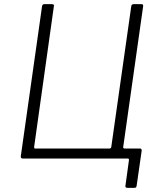

<svg xmlns="http://www.w3.org/2000/svg" viewBox="-20 -762 773 923"><path d="M89 0Q79 0 80 -11L182 -731Q183 -737 185.5 -739.5Q188 -742 193 -742H229Q242 -742 239 -732L144 -55Q144 -48 149 -48H506Q514 -48 515 -56L611 -732Q612 -742 623 -742H659Q665 -742 667 -739.5Q669 -737 668 -731L566 -11Q565 0 555 0ZM593 141Q581 141 583 131L600 7Q600 0 594 0H539L572 -56Q572 -48 579 -48H653Q662 -48 661 -37L637 130Q636 136 634 138.5Q632 141 626 141Z"/></svg>

Font: Libre Franklin ExtraLight
Style: Italic
Weight: 250
Italic angle: -8°
Designer: Pablo Impallari, Rodrigo Fuenzalida, Nhung Nguyen
Foundry: Impallari Type
Version: Version 3.000